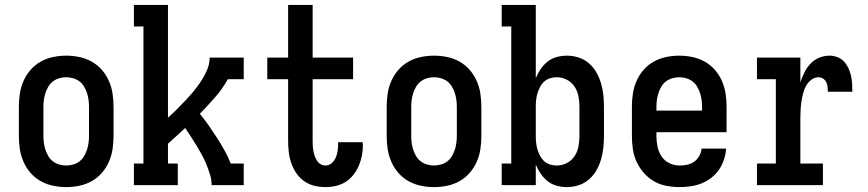

<svg xmlns="http://www.w3.org/2000/svg" viewBox="-20 -755 3540 783"><path d="M250 8Q223 8 196.5 2.5Q170 -3 146.5 -16Q123 -29 105 -49.5Q87 -70 76 -95Q65 -120 61 -146.5Q57 -173 57 -200V-320Q57 -347 61 -373.5Q65 -400 76 -425Q87 -450 105 -470.5Q123 -491 146.5 -504Q170 -517 196.5 -522.5Q223 -528 250 -528Q277 -528 303.5 -522.5Q330 -517 353.5 -504Q377 -491 395 -470.5Q413 -450 424 -425Q435 -400 439 -373.5Q443 -347 443 -320V-200Q443 -173 439 -146.5Q435 -120 424 -95Q413 -70 395 -49.5Q377 -29 353.5 -16Q330 -3 303.5 2.5Q277 8 250 8ZM250 -80Q264 -80 278 -84Q292 -88 303.5 -96.5Q315 -105 322.5 -117.5Q330 -130 334.5 -143.5Q339 -157 341 -171.5Q343 -186 343 -200V-320Q343 -334 341 -348.5Q339 -363 334.5 -376.5Q330 -390 322.5 -402.5Q315 -415 303.5 -423.5Q292 -432 278 -436Q264 -440 250 -440Q236 -440 222 -436Q208 -432 196.5 -423.5Q185 -415 177.5 -402.5Q170 -390 165.5 -376.5Q161 -363 159 -348.5Q157 -334 157 -320V-200Q157 -186 159 -171.5Q161 -157 165.5 -143.5Q170 -130 177.5 -117.5Q185 -105 196.5 -96.5Q208 -88 222 -84Q236 -80 250 -80Z M526 0V-88H565V-647H526V-735H665V-275Q684 -292 702 -310Q720 -328 737.5 -346.5Q755 -365 771 -384.5Q787 -404 801 -425.5Q815 -447 825 -471Q835 -495 835 -520H974V-432H909Q887 -392 857 -358Q827 -324 795 -291Q814 -268 831 -243.5Q848 -219 864.5 -193.5Q881 -168 895.5 -142Q910 -116 921 -88H974V0H843Q843 -22 836.5 -43Q830 -64 822 -84Q814 -104 803.5 -123Q793 -142 782 -160.5Q771 -179 759 -197Q747 -215 735 -233Q718 -217 700.5 -201Q683 -185 665 -169V-88H705V0Z M1307 8Q1284 8 1261.5 2.5Q1239 -3 1220 -16.5Q1201 -30 1188 -49.5Q1175 -69 1167.5 -91Q1160 -113 1157.5 -136Q1155 -159 1155 -182V-432H1070V-520H1155V-735H1255V-520H1420V-432H1255V-182Q1255 -171 1255.5 -160.5Q1256 -150 1258 -139.5Q1260 -129 1263.5 -119Q1267 -109 1272.5 -100Q1278 -91 1287.5 -85.5Q1297 -80 1307 -80Q1322 -80 1333 -90Q1344 -100 1349.5 -113Q1355 -126 1357 -140.5Q1359 -155 1359 -170V-175H1459Q1459 -172 1459.5 -169.5Q1460 -167 1460 -165Q1460 -143 1456 -121.5Q1452 -100 1443.5 -80Q1435 -60 1421.5 -42.5Q1408 -25 1390 -13.5Q1372 -2 1350.5 3Q1329 8 1307 8Z M1750 8Q1723 8 1696.5 2.5Q1670 -3 1646.5 -16Q1623 -29 1605 -49.5Q1587 -70 1576 -95Q1565 -120 1561 -146.5Q1557 -173 1557 -200V-320Q1557 -347 1561 -373.5Q1565 -400 1576 -425Q1587 -450 1605 -470.5Q1623 -491 1646.5 -504Q1670 -517 1696.5 -522.5Q1723 -528 1750 -528Q1777 -528 1803.5 -522.5Q1830 -517 1853.5 -504Q1877 -491 1895 -470.5Q1913 -450 1924 -425Q1935 -400 1939 -373.5Q1943 -347 1943 -320V-200Q1943 -173 1939 -146.5Q1935 -120 1924 -95Q1913 -70 1895 -49.5Q1877 -29 1853.5 -16Q1830 -3 1803.5 2.5Q1777 8 1750 8ZM1750 -80Q1764 -80 1778 -84Q1792 -88 1803.5 -96.5Q1815 -105 1822.5 -117.5Q1830 -130 1834.5 -143.5Q1839 -157 1841 -171.5Q1843 -186 1843 -200V-320Q1843 -334 1841 -348.5Q1839 -363 1834.5 -376.5Q1830 -390 1822.5 -402.5Q1815 -415 1803.5 -423.5Q1792 -432 1778 -436Q1764 -440 1750 -440Q1736 -440 1722 -436Q1708 -432 1696.5 -423.5Q1685 -415 1677.5 -402.5Q1670 -390 1665.5 -376.5Q1661 -363 1659 -348.5Q1657 -334 1657 -320V-200Q1657 -186 1659 -171.5Q1661 -157 1665.5 -143.5Q1670 -130 1677.5 -117.5Q1685 -105 1696.5 -96.5Q1708 -88 1722 -84Q1736 -80 1750 -80Z M2292 8Q2271 8 2250.5 2.5Q2230 -3 2213.5 -16Q2197 -29 2185 -46.5Q2173 -64 2165 -84V0H2026V-88H2065V-647H2026V-735H2165V-436Q2173 -456 2185 -473.5Q2197 -491 2213.5 -504Q2230 -517 2250.5 -522.5Q2271 -528 2292 -528Q2316 -528 2339.5 -520.5Q2363 -513 2381.5 -497Q2400 -481 2412 -460Q2424 -439 2431 -415.5Q2438 -392 2440.5 -368Q2443 -344 2443 -320V-200Q2443 -176 2440.5 -152Q2438 -128 2431 -104.5Q2424 -81 2412 -60Q2400 -39 2381.5 -23Q2363 -7 2339.5 0.5Q2316 8 2292 8ZM2251 -80Q2272 -80 2291.5 -90Q2311 -100 2323 -118Q2335 -136 2339 -157.5Q2343 -179 2343 -200V-320Q2343 -341 2339 -362.5Q2335 -384 2323 -402Q2311 -420 2291.5 -430Q2272 -440 2251 -440Q2237 -440 2223.5 -436Q2210 -432 2199.5 -422.5Q2189 -413 2182.5 -400.5Q2176 -388 2172 -375Q2168 -362 2166.5 -348Q2165 -334 2165 -320V-200Q2165 -186 2166.5 -172Q2168 -158 2172 -145Q2176 -132 2182.5 -119.5Q2189 -107 2199.5 -97.5Q2210 -88 2223.5 -84Q2237 -80 2251 -80Z M2752 8Q2725 8 2698 3Q2671 -2 2647.5 -15.5Q2624 -29 2606 -49.5Q2588 -70 2576.5 -94.5Q2565 -119 2561 -146Q2557 -173 2557 -200V-320Q2557 -347 2561 -373.5Q2565 -400 2576 -425Q2587 -450 2605 -470.5Q2623 -491 2646.5 -504Q2670 -517 2696.5 -522.5Q2723 -528 2750 -528Q2777 -528 2803.5 -522.5Q2830 -517 2853.5 -504Q2877 -491 2895 -470.5Q2913 -450 2924 -425Q2935 -400 2939 -373.5Q2943 -347 2943 -320V-216H2657V-200Q2657 -178 2661.5 -156.5Q2666 -135 2678 -117Q2690 -99 2710 -89.5Q2730 -80 2752 -80Q2768 -80 2783.5 -83.5Q2799 -87 2811.5 -96Q2824 -105 2832 -119.5Q2840 -134 2841 -149H2941Q2940 -127 2932.5 -104.5Q2925 -82 2912.5 -63.5Q2900 -45 2881.5 -30.5Q2863 -16 2842 -7.5Q2821 1 2798 4.5Q2775 8 2752 8ZM2843 -304V-320Q2843 -334 2841 -348.5Q2839 -363 2834.5 -376.5Q2830 -390 2822.5 -402.5Q2815 -415 2803.5 -423.5Q2792 -432 2778 -436Q2764 -440 2750 -440Q2736 -440 2722 -436Q2708 -432 2696.5 -423.5Q2685 -415 2677.5 -402.5Q2670 -390 2665.5 -376.5Q2661 -363 2659 -348.5Q2657 -334 2657 -320V-304Z M3067 0V-88H3144V-432H3067V-520H3244V-419Q3251 -440 3260.5 -459.5Q3270 -479 3285 -495Q3300 -511 3320.5 -519.5Q3341 -528 3363 -528Q3379 -528 3395 -522Q3411 -516 3422 -504Q3433 -492 3440 -477Q3447 -462 3450.5 -446Q3454 -430 3455 -413.5Q3456 -397 3456 -381H3356Q3356 -391 3355 -401Q3354 -411 3349.5 -420Q3345 -429 3336.5 -434.5Q3328 -440 3318 -440Q3302 -440 3288.5 -429.5Q3275 -419 3267 -404.5Q3259 -390 3255 -374Q3251 -358 3248.5 -341.5Q3246 -325 3245 -308.5Q3244 -292 3244 -276V-88H3336V0Z"/></svg>

Font: Iosevka Curly Slab Semibold
Style: Regular
Weight: 600
Monospace: yes
Designer: Belleve Invis
Foundry: Belleve Invis
Version: Version 22.1.2; ttfautohint (v1.8.4)